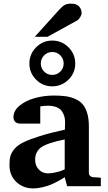

<svg xmlns="http://www.w3.org/2000/svg" viewBox="-20 -1027 593 1059"><path d="M536.1 0H350.1L336.9 -49.8Q333.5 -47.4 327.1 -43.2Q320.8 -39.1 301.3 -28.3Q281.7 -17.6 262.2 -9.3Q242.7 -1 215.1 5.6Q187.5 12.2 163.1 12.2Q107.9 12.2 70.1 -23.4Q32.2 -59.1 32.2 -117.2Q32.2 -147 37.6 -166.5Q43 -186 60.5 -206.5Q78.1 -227.1 111.8 -243.2Q145.5 -259.3 200.4 -276.6Q255.4 -293.9 337.9 -312L338.9 -351.1Q339.4 -367.2 335.7 -381.8Q332 -396.5 322.8 -411.4Q313.5 -426.3 293.5 -435.1Q273.4 -443.8 245.1 -443.8Q233.4 -443.8 222.7 -442.9Q211.9 -441.9 207 -440.9L202.1 -439.9V-345.2H99.1Q97.2 -345.2 94.2 -345Q91.3 -344.7 83.5 -345.9Q75.7 -347.2 69.8 -350.3Q64 -353.5 59.1 -361.3Q54.2 -369.1 54.2 -380.9Q54.2 -416.5 88.1 -444.3Q122.1 -472.2 172.4 -486.1Q222.7 -500 276.9 -500Q314 -500 341.3 -496.3Q368.7 -492.7 394.3 -481.7Q419.9 -470.7 435.8 -452.1Q451.7 -433.6 460.9 -403.1Q470.2 -372.6 470.2 -330.1V-73.2Q470.2 -64 476.6 -57.4Q482.9 -50.8 492.2 -49.8L536.1 -46.9ZM336.9 -92.8V-257.8Q241.7 -238.8 207.8 -214.8Q173.8 -190.9 173.8 -145Q173.8 -113.8 193.8 -92.3Q213.9 -70.8 245.1 -70.8Q264.2 -70.8 287.1 -76.2Q310.1 -81.5 323.2 -86.9ZM268.1 -550.8Q216.3 -550.8 179.2 -587.6Q142.1 -624.5 142.1 -676.8Q142.1 -729 179.2 -766.1Q216.3 -803.2 268.1 -803.2Q320.3 -803.2 357.7 -766.1Q395 -729 395 -676.8Q395 -624.5 357.7 -587.6Q320.3 -550.8 268.1 -550.8ZM268.1 -740.2Q242.2 -740.2 223.6 -721.7Q205.1 -703.1 205.1 -676.8Q205.1 -650.4 223.6 -632.1Q242.2 -613.8 268.1 -613.8Q294.4 -613.8 312.7 -632.1Q331.1 -650.4 331.1 -676.8Q331.1 -703.1 312.7 -721.7Q294.4 -740.2 268.1 -740.2ZM430.2 -955.1Q430.2 -944.8 422.1 -931.9Q414.1 -918.9 403.8 -913.1L242.2 -824.2H171.9L309.1 -976.1Q326.2 -994.6 338.9 -1000.7Q351.6 -1006.8 372.1 -1006.8Q401.9 -1006.8 416 -991.5Q430.2 -976.1 430.2 -955.1Z"/></svg>

Font: Veleka
Style: Bold
Weight: 700
Designer: Stefan Peev, Context Ltd, 2016; SIL International, 1997-2014.
Foundry: Stefan Peev, Context Ltd, 2016
Version: Version 1.000